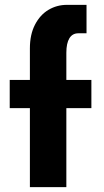

<svg xmlns="http://www.w3.org/2000/svg" viewBox="-20 -770 426 790"><path d="M103 -325H20V-441H103V-571Q103 -628 124 -668.5Q145 -709 179.5 -729.5Q214 -750 255 -750H336V-633H302Q278 -633 265.5 -612.5Q253 -592 253 -553V-441H356V-325H253V0H103Z"/></svg>

Font: Teachers[wght]
Style: Regular
Weight: 400
Designer: Alfredo Marco Pradil & Chank Diesel
Version: Version 1.000;Glyphs 3.1.2 (3151)